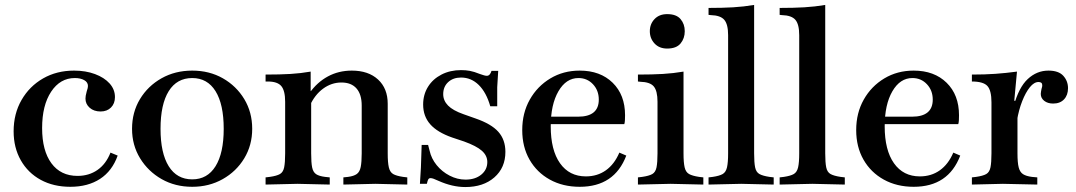

<svg xmlns="http://www.w3.org/2000/svg" viewBox="-20 -742 4344 775"><path d="M264 12Q196 12 144.5 -16Q93 -44 64 -95Q35 -146 35 -212Q35 -283 67 -338.5Q99 -394 154 -425.5Q209 -457 279 -457Q326 -457 363.5 -443Q401 -429 422.5 -405Q444 -381 444 -350Q444 -324 428 -308Q412 -292 386 -292Q359 -292 342 -307Q325 -322 325 -344Q325 -349 326 -355.5Q327 -362 330 -373Q333 -382 334 -386.5Q335 -391 335 -395Q335 -410 320 -418.5Q305 -427 282 -427Q223 -427 186.5 -372Q150 -317 150 -225Q150 -134 187.5 -83Q225 -32 293 -32Q339 -32 373.5 -56Q408 -80 426 -126L455 -114Q433 -52 384 -20Q335 12 264 12Z M756 12Q687 12 632.5 -19Q578 -50 545.5 -103Q513 -156 513 -222Q513 -289 545 -342Q577 -395 632 -426Q687 -457 756 -457Q825 -457 879.5 -426Q934 -395 966 -342Q998 -289 998 -222Q998 -156 966 -103Q934 -50 879 -19Q824 12 756 12ZM756 -18Q817 -18 850 -71Q883 -124 883 -222Q883 -321 850 -374Q817 -427 756 -427Q694 -427 661 -374Q628 -321 628 -222Q628 -124 661 -71Q694 -18 756 -18Z M1366 3V-26L1385 -28Q1408 -31 1420 -39.5Q1432 -48 1436 -68Q1440 -88 1440 -123V-316Q1440 -361 1419 -385Q1398 -409 1358 -409Q1318 -409 1284 -384Q1250 -359 1230 -314L1229 -366Q1260 -410 1303.5 -433.5Q1347 -457 1400 -457Q1467 -457 1506 -421Q1545 -385 1545 -323V-123Q1545 -86 1549.5 -66.5Q1554 -47 1567 -39.5Q1580 -32 1607 -28L1624 -26V3L1495 0ZM1052 3V-26L1069 -28Q1097 -32 1110 -39.5Q1123 -47 1127 -66.5Q1131 -86 1131 -123V-331Q1131 -376 1115.5 -394.5Q1100 -413 1061 -413H1052V-441Q1111 -441 1152.5 -443.5Q1194 -446 1234 -453V-375L1236 -373V-123Q1236 -85 1240 -66Q1244 -47 1256 -39Q1268 -31 1292 -28L1311 -26V3L1181 0Z M1858 13Q1806 13 1750 -12Q1737 -18 1730 -20.5Q1723 -23 1718 -23Q1712 -23 1709 -18.5Q1706 -14 1703 0H1675L1679 -66L1682 -157H1708L1714 -134Q1721 -102 1742.5 -75.5Q1764 -49 1795 -33Q1826 -17 1859 -17Q1898 -17 1922.5 -37Q1947 -57 1947 -88Q1947 -114 1925 -133.5Q1903 -153 1853 -171L1805 -187Q1745 -208 1716.5 -240.5Q1688 -273 1688 -320Q1688 -360 1707.5 -391.5Q1727 -423 1762 -441Q1797 -459 1841 -459Q1860 -459 1876.5 -456Q1893 -453 1918 -443Q1937 -436 1945 -436Q1958 -436 1964 -456H1991L1987 -390V-313H1959Q1943 -369 1912.5 -399Q1882 -429 1841 -429Q1809 -429 1789 -410.5Q1769 -392 1769 -362Q1769 -336 1788.5 -316Q1808 -296 1851 -281L1899 -264Q1963 -242 1991.5 -210Q2020 -178 2020 -129Q2020 -65 1975.5 -26Q1931 13 1858 13Z M2320 12Q2252 12 2199.5 -17Q2147 -46 2117.5 -97.5Q2088 -149 2088 -217Q2088 -286 2118.5 -340Q2149 -394 2201.5 -425.5Q2254 -457 2320 -457Q2403 -457 2453 -408Q2503 -359 2503 -277Q2503 -267 2502.5 -257Q2502 -247 2500 -241H2169L2171 -271H2313Q2397 -271 2397 -340Q2397 -377 2373.5 -402Q2350 -427 2315 -427Q2265 -427 2234 -373.5Q2203 -320 2203 -232Q2203 -136 2240.5 -83Q2278 -30 2345 -30Q2391 -30 2425.5 -54.5Q2460 -79 2480 -126L2508 -114Q2460 12 2320 12Z M2555 3V-26L2572 -28Q2600 -32 2613 -39.5Q2626 -47 2630 -66.5Q2634 -86 2634 -123V-331Q2634 -375 2619 -393Q2604 -411 2564 -412L2555 -413V-441Q2613 -441 2655.5 -443.5Q2698 -446 2739 -453V-123Q2739 -86 2743.5 -66.5Q2748 -47 2761.5 -39.5Q2775 -32 2802 -28L2819 -26V3L2687 0ZM2673 -546Q2641 -546 2622 -566.5Q2603 -587 2603 -616Q2603 -645 2622 -665Q2641 -685 2673 -685Q2710 -685 2727 -665Q2744 -645 2744 -616Q2744 -587 2727 -566.5Q2710 -546 2673 -546Z M2840 3V-26L2857 -28Q2884 -32 2897 -39.5Q2910 -47 2914.5 -66.5Q2919 -86 2919 -123V-600Q2919 -644 2903.5 -662Q2888 -680 2849 -681L2840 -682V-710Q2897 -710 2939.5 -712.5Q2982 -715 3024 -722V-123Q3024 -86 3028 -66.5Q3032 -47 3045.5 -39.5Q3059 -32 3086 -28L3103 -26V3L2972 0Z M3127 3V-26L3144 -28Q3171 -32 3184 -39.5Q3197 -47 3201.5 -66.5Q3206 -86 3206 -123V-600Q3206 -644 3190.5 -662Q3175 -680 3136 -681L3127 -682V-710Q3184 -710 3226.5 -712.5Q3269 -715 3311 -722V-123Q3311 -86 3315 -66.5Q3319 -47 3332.5 -39.5Q3346 -32 3373 -28L3390 -26V3L3259 0Z M3668 12Q3600 12 3547.5 -17Q3495 -46 3465.5 -97.5Q3436 -149 3436 -217Q3436 -286 3466.5 -340Q3497 -394 3549.5 -425.5Q3602 -457 3668 -457Q3751 -457 3801 -408Q3851 -359 3851 -277Q3851 -267 3850.5 -257Q3850 -247 3848 -241H3517L3519 -271H3661Q3745 -271 3745 -340Q3745 -377 3721.5 -402Q3698 -427 3663 -427Q3613 -427 3582 -373.5Q3551 -320 3551 -232Q3551 -136 3588.5 -83Q3626 -30 3693 -30Q3739 -30 3773.5 -54.5Q3808 -79 3828 -126L3856 -114Q3808 12 3668 12Z M3903 3V-26L3920 -28Q3948 -32 3961 -39.5Q3974 -47 3978 -66.5Q3982 -86 3982 -123V-329Q3982 -377 3965.5 -395Q3949 -413 3903 -413V-441Q3956 -441 3998 -444Q4040 -447 4085 -453L4074 -335H4087V-123Q4087 -85 4092 -66Q4097 -47 4109.5 -39Q4122 -31 4145 -28L4167 -26V3L4028 0ZM4085 -255 4072 -314Q4092 -389 4128.5 -423Q4165 -457 4212 -457Q4253 -457 4272 -436Q4291 -415 4291 -386Q4291 -358 4275 -341Q4259 -324 4231 -324Q4209 -324 4195 -335Q4181 -346 4181 -363Q4181 -368 4182 -372Q4183 -376 4184 -383Q4186 -389 4186.5 -392Q4187 -395 4187 -398Q4187 -411 4172 -411Q4154 -411 4137 -390Q4120 -369 4106 -333.5Q4092 -298 4085 -255Z"/></svg>

Font: Baskervville SemiBold
Style: Regular
Weight: 600
Version: Version 1.100